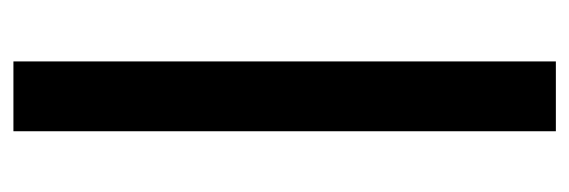

<svg xmlns="http://www.w3.org/2000/svg" viewBox="-301 -547 848 286"><g transform="rotate(-90 123.0 -404.0)"><path d="M70.5 0V-808H174.5V0Z"/></g></svg>

Font: Encode Sans Medium
Style: Regular
Weight: 500
Designer: Multiple Designers
Foundry: Impallari Type
Version: Version 2.000